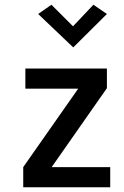

<svg xmlns="http://www.w3.org/2000/svg" viewBox="-20 -790 522 810"><path d="M445 0V-85H198L431 -418V-501H87V-416H310L78 -85V0ZM431 -731 374 -770 288 -679 197 -770 141 -731 289 -590Z"/></svg>

Font: Advent Pro
Style: SemiBold
Weight: 600
Designer: Andreas Kalpakidis
Foundry: Andreas Kalpakidis
Version: Version 2.002 2008